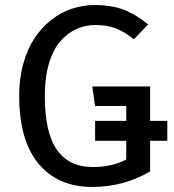

<svg xmlns="http://www.w3.org/2000/svg" viewBox="-20 -721 681 753"><path d="M636.2 -247.1V-168.9H568.8V-48.8Q465.3 12.2 341.8 12.2Q207 12.2 131.1 -79.1Q55.2 -170.4 55.2 -345.2Q55.2 -413.1 71.3 -471.2Q87.4 -529.3 115.2 -571Q143.1 -612.8 180.7 -642.6Q218.3 -672.4 261.7 -686.8Q305.2 -701.2 352.1 -701.2Q418.5 -701.2 466.1 -682.6Q513.7 -664.1 561 -625L504.9 -566.9Q468.3 -596.7 433.8 -609.9Q399.4 -623 354 -623Q314.9 -623 280.8 -607.7Q246.6 -592.3 218 -560.8Q189.5 -529.3 172.6 -473.9Q155.8 -418.5 155.8 -345.2Q155.8 -200.2 203.4 -133.1Q251 -65.9 344.2 -65.9Q418 -65.9 475.1 -95.2V-168.9H353V-247.1H475.1V-305.2H353L341.8 -381.8H568.8V-247.1Z"/></svg>

Font: FiraGO
Style: Regular
Weight: 400
Designer: bBox Type
Foundry: bBox Type GmbH
Version: Version 1.001;PS 001.001;hotconv 1.0.88;makeotf.lib2.5.64775